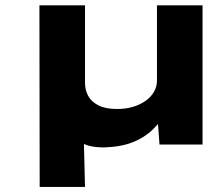

<svg xmlns="http://www.w3.org/2000/svg" viewBox="-20 -551 792 732"><path d="M131.3 161.6 130.3 -530.7H304.1V-235Q304.1 -208.4 316 -185.8Q327.9 -163.3 355 -149.4Q382 -135.5 425.9 -135.5Q460.4 -135.5 488.2 -144Q516 -152.6 536.4 -167.5Q556.7 -182.4 567.5 -201.9Q578.4 -221.3 578.4 -243.1V-530.7H752.2V0H588.1L581.8 -85.6L619.4 -127.2Q593.4 -87.4 562.2 -57Q531 -26.7 486.5 -8.9Q442 8.9 376.4 11.1Q362 11.1 343.3 9.2Q324.5 7.3 308.6 1.3Q292.6 -4.7 283.9 -13.4L298.4 -66L304.1 161.6Z"/></svg>

Font: Lexend Tera
Style: Regular
Weight: 400
Designer: Bonnie Shaver-Troup, Thomas Jockin
Foundry: Lexend
Version: Version 1.007